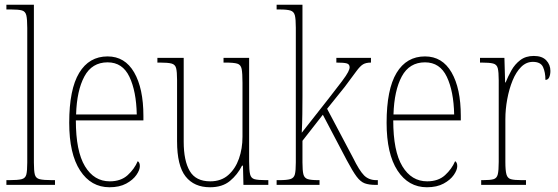

<svg xmlns="http://www.w3.org/2000/svg" viewBox="-20 -780 2354 810"><path d="M7 0V-20H18Q55 -20 71 -24Q87 -28 91 -43.5Q95 -59 95 -94V-662Q95 -699 91 -715.5Q87 -732 72.5 -736Q58 -740 28 -740H7V-760H123V-94Q123 -59 127 -43.5Q131 -28 147.5 -24Q164 -20 200 -20H212V0Z M442 10Q364 10 318 -60.5Q272 -131 272 -262Q272 -403 314 -472.5Q356 -542 434 -542Q507 -542 546 -474.5Q585 -407 585 -291V-272H300Q300 -142 338.5 -78.5Q377 -15 443 -15Q490 -15 518.5 -41Q547 -67 561 -100Q570 -95 570 -79Q570 -63 555.5 -42Q541 -21 512.5 -5.5Q484 10 442 10ZM557 -297Q555 -395 526 -456Q497 -517 434 -517Q368 -517 336 -457.5Q304 -398 301 -297Z M866 10Q799 10 763 -35.5Q727 -81 727 -184V-443Q727 -477 723 -492.5Q719 -508 703.5 -512Q688 -516 655 -516H644V-536H755V-182Q755 -102 780.5 -58.5Q806 -15 867 -15Q913 -15 943 -41.5Q973 -68 988 -110.5Q1003 -153 1003 -203V-431Q1003 -471 999.5 -489Q996 -507 981 -511.5Q966 -516 931 -516H923V-536H1031V-99Q1031 -62 1035 -45Q1039 -28 1054 -24Q1069 -20 1101 -20H1112V0H1007L1005 -81H1001Q982 -43 950 -16.5Q918 10 866 10Z M1147 0V-20H1158Q1190 -20 1205 -24.5Q1220 -29 1224 -44.5Q1228 -60 1228 -95V-663Q1228 -699 1224 -715Q1220 -731 1205.5 -735.5Q1191 -740 1161 -740H1147V-760H1256V-373Q1256 -342 1255.5 -299Q1255 -256 1253 -220L1367 -365Q1403 -411 1422.5 -437Q1442 -463 1448.5 -476Q1455 -489 1455 -496Q1455 -509 1443 -512.5Q1431 -516 1399 -516V-536H1545V-516Q1524 -516 1511.5 -508.5Q1499 -501 1483 -479Q1467 -457 1434 -413L1360 -321L1469 -115Q1496 -60 1516 -40Q1536 -20 1568 -20H1574V0H1565Q1537 0 1519 -6.5Q1501 -13 1484.5 -35Q1468 -57 1443 -104L1342 -296L1256 -186V-95Q1256 -60 1260 -44.5Q1264 -29 1278 -24.5Q1292 -20 1323 -20H1328V0Z M1781 10Q1703 10 1657 -60.5Q1611 -131 1611 -262Q1611 -403 1653 -472.5Q1695 -542 1773 -542Q1846 -542 1885 -474.5Q1924 -407 1924 -291V-272H1639Q1639 -142 1677.5 -78.5Q1716 -15 1782 -15Q1829 -15 1857.5 -41Q1886 -67 1900 -100Q1909 -95 1909 -79Q1909 -63 1894.5 -42Q1880 -21 1851.5 -5.5Q1823 10 1781 10ZM1896 -297Q1894 -395 1865 -456Q1836 -517 1773 -517Q1707 -517 1675 -457.5Q1643 -398 1640 -297Z M2010 0V-20H2017Q2048 -20 2062 -24Q2076 -28 2080 -44.5Q2084 -61 2084 -97V-441Q2084 -476 2080 -492Q2076 -508 2060.5 -512Q2045 -516 2012 -516H2005V-536H2108L2111 -432H2113Q2123 -457 2137.5 -483Q2152 -509 2175 -526.5Q2198 -544 2232 -544Q2267 -544 2284.5 -525.5Q2302 -507 2302 -481Q2302 -465 2297 -454Q2292 -443 2281 -443Q2281 -475 2271 -497Q2261 -519 2228 -519Q2200 -519 2178.5 -497.5Q2157 -476 2142.5 -440.5Q2128 -405 2120 -362Q2112 -319 2112 -277V-97Q2112 -61 2116.5 -44.5Q2121 -28 2135.5 -24Q2150 -20 2181 -20H2199V0Z"/></svg>

Font: Noto Serif Tamil Condensed Thin
Style: Italic
Weight: 100
Width: 3
Italic angle: -12°
Designer: Indian Type Foundry, Tom Grace, and the Monotype Design Team
Foundry: Monotype Imaging Inc.
Version: Version 2.003; ttfautohint (v1.8.4.7-5d5b)